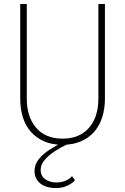

<svg xmlns="http://www.w3.org/2000/svg" viewBox="-20 -720 631 968"><path d="M343 168Q333 181 312 190.5Q291 200 264 200Q232 200 208.5 184Q185 168 185 136Q185 110 205 86.5Q225 63 255.5 43Q286 23 318 8L301 -6Q266 12 232 33.5Q198 55 176 82Q154 109 154 142Q154 168 167 187.5Q180 207 204 217.5Q228 228 263 228Q295 228 321 215.5Q347 203 358 188ZM82 -700V-223Q82 -171 95.5 -128Q109 -85 136.5 -54.5Q164 -24 203.5 -7Q243 10 295 10Q347 10 387 -7Q427 -24 454 -54.5Q481 -85 495 -128Q509 -171 509 -223V-700H476V-223Q476 -130 428.5 -75.5Q381 -21 295 -21Q210 -21 162.5 -75.5Q115 -130 115 -223V-700Z"/></svg>

Font: Jost ExtraLight
Style: Regular
Weight: 250
Version: Version 3.710